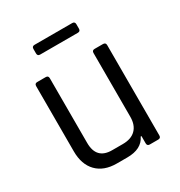

<svg xmlns="http://www.w3.org/2000/svg" viewBox="-159 -776 831 887"><g transform="rotate(-30 256.0 -332.5)"><path d="M354 -613H153Q139 -613 139 -627V-651Q139 -665 153 -665H354Q368 -665 368 -651V-627Q368 -613 354 -613ZM264 0H208Q140 0 102 -39Q64 -78 64 -148V-496Q64 -510 78 -510H123Q137 -510 137 -496V-151Q137 -64 220 -64H277Q322 -64 346 -88Q370 -112 370 -156V-496Q370 -510 384 -510H429Q443 -510 443 -496V-14Q443 0 429 0H384Q370 0 370 -14V-53H366Q341 0 264 0Z"/></g></svg>

Font: Rajdhani Medium
Style: Regular
Weight: 500
Designer: Satya Rajpurohit, Jyotish Sonowal
Foundry: Indian Type Foundry
Version: Version 1.201 February 1, 2022